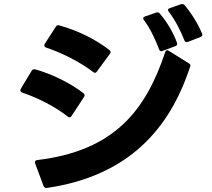

<svg xmlns="http://www.w3.org/2000/svg" viewBox="-20 -897 1040 944"><path d="M897 -690 904 -691 965 -715C971 -717 975 -721 975 -726C975 -728 974 -730 973 -733C953 -781 919 -835 888 -871C885 -875 881 -877 876 -877C874 -877 872 -877 869 -876L815 -857C809 -855 806 -852 806 -848C806 -845 808 -842 810 -839C841 -799 869 -744 886 -700C888 -693 892 -690 897 -690ZM80 -452C80 -448 83 -444 89 -442C166 -416 254 -371 313 -324C316 -322 319 -320 322 -320C326 -320 329 -323 332 -327L393 -420C395 -423 396 -426 396 -428C396 -432 394 -436 390 -439C327 -488 234 -534 153 -556C145 -558 139 -555 135 -548L82 -460C81 -457 80 -455 80 -452ZM152 -100C152 -98 152 -96 153 -93L194 17C197 24 201 27 208 27H211C612 -32 815 -263 915 -570C918 -577 915 -582 908 -586L810 -647C807 -649 805 -650 802 -650C798 -650 794 -646 792 -640C696 -352 540 -155 163 -110C156 -109 152 -105 152 -100ZM198 -673C198 -669 201 -665 207 -663C286 -637 377 -590 438 -543C441 -541 444 -539 447 -539C451 -539 454 -542 457 -546L520 -632C523 -635 524 -638 524 -641C524 -644 522 -648 518 -651C449 -704 365 -746 272 -772C264 -775 258 -772 254 -765L200 -681C198 -678 198 -676 198 -673ZM684 -807C684 -804 685 -801 688 -798C720 -755 745 -700 762 -655C764 -649 768 -645 774 -645C776 -645 778 -646 780 -647L842 -670C848 -672 851 -676 851 -682C851 -683 851 -685 850 -687C833 -735 802 -788 766 -830C763 -834 759 -836 754 -836C752 -836 750 -836 747 -835L693 -816C687 -814 684 -811 684 -807Z"/></svg>

Font: LINE Seed JP_OTF Bold
Style: Regular
Weight: 700
Designer: LINE & Fontrix & Fontworks
Version: Version 1.009